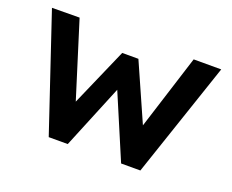

<svg xmlns="http://www.w3.org/2000/svg" viewBox="-91 -677 995 825"><g transform="rotate(20 406.0 -264.0)"><path d="M196 0 19 -527 145 -528 253 -183 369 -448H443L559 -186L667 -527H793L615 0H527L403 -292L283 0Z"/></g></svg>

Font: Lexend Deca Medium
Style: Regular
Weight: 500
Designer: Bonnie Shaver-Troup, Thomas Jockin
Foundry: Lexend
Version: Version 1.008; ttfautohint (v1.8.4.7-5d5b)